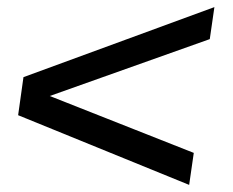

<svg xmlns="http://www.w3.org/2000/svg" viewBox="-20 -524 655 540"><path d="M570 -414 120 -254 525 -94 512 -4 31 -200 46 -307 583 -504Z"/></svg>

Font: Chivo
Style: Italic
Weight: 400
Italic angle: -8.05°
Designer: Hector Gatti
Foundry: Omnibus-Type
Version: Version 1.007